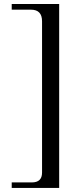

<svg xmlns="http://www.w3.org/2000/svg" viewBox="-20 -758 412 952"><path d="M137.7 146.5Q188.5 146.5 188.5 97.7V-652.3Q188.5 -710 133.8 -710H38.1V-738.3H273.4V173.8H38.1V146.5Z"/></svg>

Font: BabelStone Tibetan
Style: Regular
Weight: 400
Designer: Christopher J. Fynn
Foundry: BabelStone
Version: Version 10.011 October 1, 2023